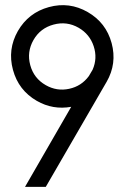

<svg xmlns="http://www.w3.org/2000/svg" viewBox="-20 -725 491 745"><path d="M77.1 0 256.3 -310.5Q185.1 -297.9 123 -333.5Q51.8 -374.5 30.3 -453.9Q8.8 -533.2 49.3 -604.5Q90.3 -675.8 169.7 -697.5Q249 -719.2 320.3 -678.2Q391.6 -637.2 413.1 -557.9Q434.6 -478.5 393.6 -407.2L389.6 -400.4L157.7 0ZM324.7 -429.7 339.4 -454.6Q358.9 -499 343.5 -545.7Q328.1 -592.3 285.2 -617.2Q239.3 -643.6 187.7 -629.6Q136.2 -615.7 109.9 -569.8Q83.5 -523.4 97.4 -472.2Q111.3 -420.9 157.7 -394.5Q200.7 -370.1 248.3 -380.4Q295.9 -390.6 324.7 -429.7Z"/></svg>

Font: LilGrotesk
Style: Regular
Weight: 400
Designer: BSozoo
Foundry: BSozoo
Version: Version 1.004;PS 001.004;hotconv 1.0.70;makeotf.lib2.5.58329